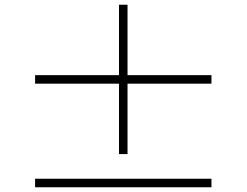

<svg xmlns="http://www.w3.org/2000/svg" viewBox="-20 -817 1040 810"><path d="M872 -464V-500H518V-797H482V-500H128V-464H482V-167H518V-464ZM872 -63H128V-27H872Z"/></svg>

Font: Harano Aji Gothic K1 ExtraLight
Style: Regular
Weight: 250
Foundry: Masamichi Hosoda
Version: HaranoAjiGothicK1-ExtraLight version 20230610;ttx 4.39.4